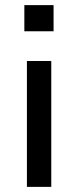

<svg xmlns="http://www.w3.org/2000/svg" viewBox="-20 -729 305 749"><path d="M75 -607V-709H189V-607ZM85 0V-491H180V0Z"/></svg>

Font: Nunito Sans 10pt Medium
Style: Regular
Weight: 500
Designer: Vernon Adams
Foundry: Vernon Adams
Version: Version 3.101;gftools[0.9.27]